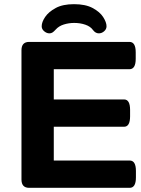

<svg xmlns="http://www.w3.org/2000/svg" viewBox="-20 -901 678 921"><path d="M120 0Q83 0 83 -40V-660Q83 -700 120 -700H601Q631 -700 631 -650V-619Q631 -569 601 -569H238V-424H575Q604 -424 604 -374V-343Q604 -293 575 -293H238V-131H602Q632 -131 632 -81V-50Q632 0 602 0ZM217 -741Q204 -741 192 -751Q180 -761 180 -775Q180 -795 196.5 -819.5Q213 -844 247 -862.5Q281 -881 335 -881Q390 -881 424.5 -862.5Q459 -844 475 -819Q491 -794 491 -775Q491 -761 479.5 -751Q468 -741 454 -741Q438 -741 426 -757Q414 -774 389.5 -782.5Q365 -791 336 -791Q310 -791 286 -783.5Q262 -776 247 -759Q238 -749 231.5 -745Q225 -741 217 -741Z"/></svg>

Font: Asap Expanded
Style: Bold
Weight: 700
Width: 7
Designer: Pablo Cosgaya
Foundry: Omnibus-Type
Version: Version 3.001; ttfautohint (v1.8.4.7-5d5b)